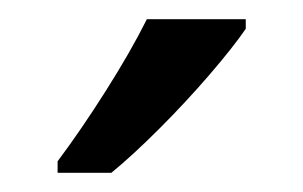

<svg xmlns="http://www.w3.org/2000/svg" viewBox="-20 -879 316 200"><path d="M236 -849Q223 -830 198.5 -801.5Q174 -773 146 -745Q118 -717 96 -699H40V-711Q64 -743 90 -784Q116 -825 133 -859H236Z"/></svg>

Font: Noto Sans Kannada UI SemiCondensed
Style: Regular
Weight: 400
Width: 4
Designer: Jelle Bosma - Monotype Design Team
Foundry: Monotype Imaging Inc.
Version: Version 2.005; ttfautohint (v1.8.4.7-5d5b)